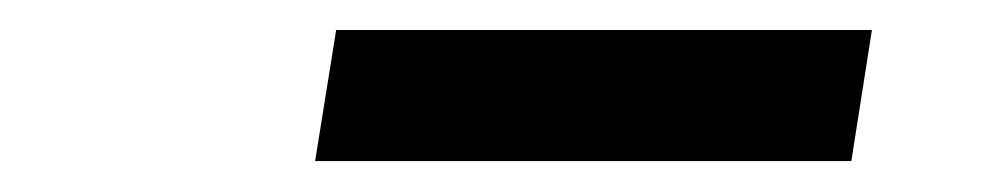

<svg xmlns="http://www.w3.org/2000/svg" viewBox="-20 -747 644 126"><path d="M552.2 -727.3 538.7 -641.3H186.8L200.6 -727.3Z"/></svg>

Font: Inter P Extra Bold
Style: Italic
Weight: 800
Italic angle: 9.39999°
Designer: Rasmus Andersson
Foundry: rsms
Version: Version 3.018;git-588b23468